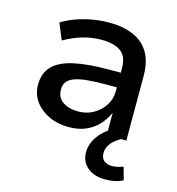

<svg xmlns="http://www.w3.org/2000/svg" viewBox="-105 -597 819 887"><g transform="rotate(15 304.0 -153.5)"><path d="M253 9Q199 9 156.5 -11Q114 -31 89.5 -65.5Q65 -100 65 -144Q65 -199 97 -232.5Q129 -266 195.5 -281Q262 -296 366 -296H436V-226H371Q319 -226 281.5 -222.5Q244 -219 220 -210.5Q196 -202 184.5 -187.5Q173 -173 173 -150Q173 -112 201.5 -92Q230 -72 276 -72Q316 -72 348.5 -90.5Q381 -109 400.5 -139.5Q420 -170 420 -207V-318Q420 -373 388.5 -396.5Q357 -420 295 -420Q252 -420 208.5 -408Q165 -396 118 -369L86 -447Q117 -466 153.5 -479Q190 -492 230 -499Q270 -506 309 -506Q376 -506 425 -485Q474 -464 500 -420.5Q526 -377 526 -307V0H432V-106H431Q417 -74 392.5 -47.5Q368 -21 333 -6Q298 9 253 9ZM477 199Q424 199 392 172Q360 145 360 100Q360 58 388.5 20Q417 -18 463 -40L501 0Q486 8 471.5 20Q457 32 448 48Q439 64 439 82Q439 108 454 119.5Q469 131 491 131Q505 131 518 128Q531 125 545 120L562 181Q544 190 523.5 194.5Q503 199 477 199Z"/></g></svg>

Font: Nunito Sans 8pt SemiBold
Style: Regular
Weight: 600
Version: Version 3.101;gftools[0.9.27]